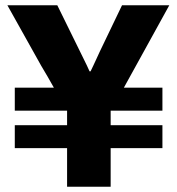

<svg xmlns="http://www.w3.org/2000/svg" viewBox="-20 -707 670 727"><path d="M234 0V-146H36V-233H234V-288H36V-375H184Q175 -392 160.5 -416.5Q146 -441 136 -458L8 -687H197L283 -512Q289 -499 296 -485.5Q303 -472 309 -459Q315 -446 319 -437H323Q328 -447 334 -460Q340 -473 346.5 -487Q353 -501 358 -512L442 -687H621L497 -462Q484 -439 470.5 -414Q457 -389 449 -375H595V-288H399V-233H595V-146H399V0Z"/></svg>

Font: Archivo SemiBold ExtraBold
Style: Regular
Weight: 800
Version: Version 2.001